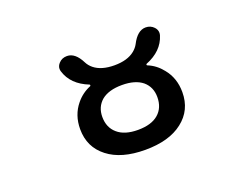

<svg xmlns="http://www.w3.org/2000/svg" viewBox="-88 -728 1175 900"><g transform="rotate(-20 500.0 -278.5)"><path d="M315.4 -61.5Q247.1 -114.3 247.1 -204.1Q247.1 -274.4 288.1 -324.2Q317.4 -360.4 360.4 -377.9Q362.3 -378.9 362.3 -381.8Q362.3 -384.8 360.4 -385.7Q276.4 -418.9 254.9 -490.2Q252.9 -496.1 252.9 -502.9Q252.9 -517.6 264.6 -530.3Q280.3 -547.9 305.7 -547.9Q346.7 -547.9 375 -491.2Q383.8 -473.6 400.4 -460Q436.5 -430.7 501.5 -430.7Q566.4 -430.7 602.5 -460Q619.1 -473.6 627.9 -490.2Q657.2 -547.9 698.2 -547.9Q722.7 -547.9 739.3 -530.3Q751 -517.6 751 -502Q751 -496.1 749 -489.3Q727.5 -418.9 644.5 -385.7Q642.6 -384.8 642.6 -381.8Q642.6 -378.9 645.5 -377.9Q686.5 -361.3 715.8 -324.2Q756.8 -274.4 756.8 -204.1Q756.8 -114.3 688.5 -61.5Q621.1 -8.8 502 -8.8Q382.8 -8.8 315.4 -61.5ZM399.4 -302.7Q364.3 -272.5 364.3 -222.7Q364.3 -169.9 399.4 -139.6Q434.6 -108.4 501.5 -108.4Q568.4 -108.4 603.5 -138.7Q638.7 -168.9 638.7 -222.7Q638.7 -272.5 603.5 -302.7Q567.4 -332 501.5 -332Q435.5 -332 399.4 -302.7Z"/></g></svg>

Font: Rounded-X Mgen+ 2m medium
Style: Regular
Weight: 500
Designer: [Source Han Sans]
Ryoko NISHIZUKA  (kana & ideographs); Paul D. Hunt (Latin, Greek & Cyrillic); Wenlong ZHANG  (bopomofo
Version: Version 1.059.20150602